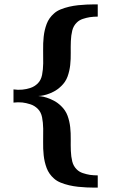

<svg xmlns="http://www.w3.org/2000/svg" viewBox="-20 -726 535 868"><path d="M421.9 122.1H402.3Q389.2 122.1 371.3 121.3Q353.5 120.6 333 118.4Q312.5 116.2 292.5 111.6Q272.5 106.9 254.4 99.6Q236.3 92.3 224.1 81.1Q201.2 61 190.9 33.7Q180.7 6.3 177.5 -23.7Q174.3 -53.7 175 -84.7Q175.8 -115.7 175.3 -144Q174.8 -172.4 170.2 -195.8Q165.5 -219.2 150.9 -233.9Q136.2 -248.5 117.2 -254.6Q98.1 -260.7 81.1 -262.7Q61.5 -264.6 41 -262.2V-321.8Q61.5 -318.8 81.1 -320.8Q98.1 -322.3 117.2 -328.4Q136.2 -334.5 150.9 -349.1Q165.5 -363.8 170.2 -387.5Q174.8 -411.1 175.3 -439.5Q175.8 -467.8 175 -499Q174.3 -530.3 177.5 -560.3Q180.7 -590.3 190.9 -617.7Q201.2 -645 224.1 -665Q236.3 -676.3 254.4 -683.6Q272.5 -690.9 292.5 -695.6Q312.5 -700.2 333 -702.4Q353.5 -704.6 371.3 -705.3Q389.2 -706.1 402.3 -706.1H421.9V-650.9Q403.8 -650.9 386.2 -648.4Q371.1 -646 354.7 -640.6Q338.4 -635.3 327.1 -624Q312 -609.4 306.6 -587.6Q301.3 -565.9 300.3 -540.3Q299.3 -514.6 299.8 -486.8Q300.3 -459 297.4 -431.9Q294.4 -404.8 285.4 -379.9Q276.4 -355 255.9 -335.9Q240.2 -320.8 223.1 -312Q206.1 -303.2 191.4 -298.8Q176.8 -294.4 165.5 -293Q157.2 -292 152.8 -292Q157.2 -291.5 165.5 -290.5Q176.8 -289.1 191.4 -284.4Q206.1 -279.8 223.1 -271Q240.2 -262.2 255.9 -247.1Q276.4 -227.5 285.4 -202.9Q294.4 -178.2 297.4 -151.1Q300.3 -124 299.8 -96.4Q299.3 -68.8 300.3 -43.5Q301.3 -18.1 306.6 3.7Q312 25.4 327.1 40Q338.4 51.3 354.7 56.6Q371.1 62 386.2 64.5Q403.8 66.9 421.9 66.9Z"/></svg>

Font: Charis SIL Phon
Style: Bold
Weight: 700
Foundry: SIL International
Version: Version 5.000